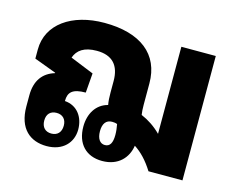

<svg xmlns="http://www.w3.org/2000/svg" viewBox="-85 -700 1032 835"><g transform="rotate(15 430.5 -282.5)"><path d="M184 9C257 9 299 -37 299 -96C299 -152 267 -197 211 -201V-202C211 -241 230 -260 289 -260L296 -348L190 -391C202 -426 232 -448 289 -448C360 -448 393 -409 393 -340V-288C393 -267 394 -249 397 -233C345 -220 317 -172 317 -115C317 -38 361 9 434 9C507 9 547 -37 555 -92C586 -72 614 -43 641 0H794V-560H639V-168C612 -195 582 -215 549 -229C547 -242 546 -256 546 -274V-370C546 -501 453 -574 290 -574C143 -574 39 -501 39 -387V-346L138 -309V-307C85 -291 55 -251 55 -185V-135C55 -35 110 9 184 9ZM428 -61C406 -61 392 -80 392 -114C392 -148 406 -167 433 -167C442 -167 449 -166 456 -163C459 -147 461 -132 461 -115C461 -80 451 -61 428 -61ZM190 -49C163 -49 146 -66 146 -96C146 -126 163 -142 190 -142C217 -142 234 -125 234 -96C234 -66 217 -49 190 -49Z"/></g></svg>

Font: Noto Sans Thai Looped SemiCondensed ExtraBold
Style: Regular
Weight: 800
Width: 4
Designer: Sasikarn Vongin, Ben Mitchell
Foundry: The Fontpad Ltd
Version: Version 1.001